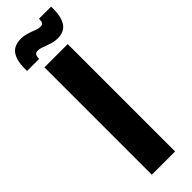

<svg xmlns="http://www.w3.org/2000/svg" viewBox="-295 -804 808 808"><g transform="rotate(-45 109.5 -400.0)"><path d="M179.5 0H41V-639H179.5ZM166 -685.5Q152 -685.5 139 -689Q126 -692.5 113.8 -697.2Q101.5 -702 90.8 -705.5Q80 -709 71.5 -709Q59.5 -709 55 -702Q50.5 -695 50.5 -681.5V-680H-21.5V-699.5Q-21.5 -741.5 -3.8 -768Q14 -794.5 56.5 -794.5Q71.5 -794.5 84.5 -791Q97.5 -787.5 109 -783Q120.5 -778.5 130.8 -775Q141 -771.5 150 -771.5Q161.5 -771.5 165.5 -778Q169.5 -784.5 169.5 -798V-800H241.5V-782.5Q241.5 -738.5 224 -712Q206.5 -685.5 166 -685.5Z"/></g></svg>

Font: Anek Latin Condensed
Style: Bold
Weight: 700
Width: 3
Designer: Yesha Goshar
Foundry: Ek Type
Version: Version 1.003